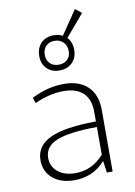

<svg xmlns="http://www.w3.org/2000/svg" viewBox="-95 -918 694 989"><g transform="rotate(-10 252.5 -424.0)"><path d="M235 -560Q195 -560 170 -585Q145 -610 145 -650Q145 -693 170 -718.5Q195 -744 237 -744Q263 -744 283 -733L368 -858L401 -832L304 -718Q328 -692 328 -652Q328 -611 302.5 -585.5Q277 -560 235 -560ZM237 -590Q265 -590 282 -606.5Q299 -623 299 -650Q299 -679 281.5 -697Q264 -715 235 -715Q208 -715 191 -698Q174 -681 174 -653Q174 -624 191 -607Q208 -590 237 -590ZM213 10Q143 10 100.5 -26Q58 -62 58 -122Q58 -197 134.5 -232.5Q211 -268 374 -269V-320Q374 -385 338.5 -418.5Q303 -452 236 -452Q164 -452 85 -416L75 -445Q158 -488 245 -488Q325 -488 369.5 -444.5Q414 -401 414 -322V0H384L375 -62Q312 10 213 10ZM99 -127Q99 -81 133.5 -53Q168 -25 225 -25Q312 -25 374 -95V-240Q229 -239 164 -212.5Q99 -186 99 -127Z"/></g></svg>

Font: Cantarell Light
Style: Regular
Weight: 300
Designer: Dave Crossland, Nikolaus Waxweiler, Florian Fecher, Jacques Le Bailly, Eben Sorkin, Alexei Vanyashin, Alexios Zavras, Em
Version: Version 0.303